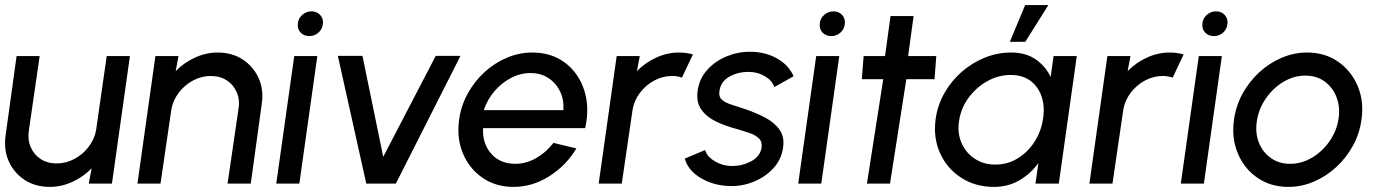

<svg xmlns="http://www.w3.org/2000/svg" viewBox="-25 -720 5425 753"><path d="M-3 -189 40 -500H130.5L88.5 -210.5Q82.5 -174 95 -144Q107.5 -114 134.2 -96.5Q161 -79 197 -79Q233.5 -79 266.5 -96.5Q299.5 -114 322.5 -144Q345.5 -174 352 -210.5L393.5 -500H484.5L414 0H323L334.5 -60Q302 -26.5 259 -6.8Q216 13 170 13Q114 13 72 -14.2Q30 -41.5 9.5 -87.2Q-11 -133 -3 -189Z M1001.5 -312 958.5 0H867.5L910 -290.5Q916.5 -327 904 -357Q891.5 -387 864.8 -404.5Q838 -422 801.5 -422Q765.5 -422 732.5 -404.5Q699.5 -387 676.5 -357Q653.5 -327 647 -290.5L604.5 0H514L584.5 -500H675L664 -441Q696.5 -474.5 739.8 -494.2Q783 -514 829 -514Q885 -514 926.8 -486.8Q968.5 -459.5 989.2 -413.8Q1010 -368 1001.5 -312Z M1129 -500H1219.5L1149 0H1058.5ZM1188.5 -578.5Q1167 -578.5 1154 -592.2Q1141 -606 1143 -627Q1144.5 -647.5 1160.2 -661.5Q1176 -675.5 1197 -675.5Q1217.5 -675.5 1230.5 -661.5Q1243.5 -647.5 1241.5 -627Q1239.5 -606 1224.2 -592.2Q1209 -578.5 1188.5 -578.5Z M1527.5 0H1411.5L1300 -501H1396.5L1478 -105L1684 -501H1781Z M1988.5 13Q1919.5 13 1867.8 -22.5Q1816 -58 1790.8 -117.8Q1765.5 -177.5 1775.5 -250Q1783 -305 1809.2 -352.8Q1835.5 -400.5 1875 -436.8Q1914.5 -473 1962.8 -493.5Q2011 -514 2062.5 -514Q2138 -514 2191.2 -473.8Q2244.5 -433.5 2266.2 -366.2Q2288 -299 2270 -217.5H1869.5Q1866.5 -157.5 1900.8 -117.8Q1935 -78 1995.5 -77.5Q2038 -77.5 2077 -99.5Q2116 -121.5 2145.5 -159.5L2235.5 -138Q2196 -71.5 2129.8 -29.2Q2063.5 13 1988.5 13ZM1872.5 -288H2184.5Q2187.5 -327.5 2171.8 -360.8Q2156 -394 2126 -413.8Q2096 -433.5 2056 -433.5Q2015.5 -433.5 1978.5 -414Q1941.5 -394.5 1913.5 -361.5Q1885.5 -328.5 1872.5 -288Z M2323 0 2393.5 -500H2484L2473 -441Q2505.5 -474.5 2548.8 -494.2Q2592 -514 2638 -514Q2667 -514 2692.5 -506.5L2649.5 -415.5Q2632 -422 2610.5 -422Q2574.5 -422 2541.5 -404.5Q2508.5 -387 2485.5 -357Q2462.5 -327 2456 -290.5L2413.5 0Z M2832.5 9.5Q2772 7 2723 -22Q2674 -51 2660.5 -98L2740.5 -131.5Q2746.5 -107 2777.8 -88Q2809 -69 2847.5 -69Q2886 -69 2920.5 -87.2Q2955 -105.5 2961.5 -139Q2965.5 -163 2952 -176.5Q2938.5 -190 2916 -197.8Q2893.5 -205.5 2870.5 -212.5Q2821.5 -225 2783.2 -243.5Q2745 -262 2725 -291Q2705 -320 2711 -364Q2717.5 -411 2748 -445.2Q2778.5 -479.5 2823 -498.2Q2867.5 -517 2915.5 -517Q2976 -517 3022 -491Q3068 -465 3087.5 -421L3011.5 -378.5Q3004 -403.5 2976.2 -420.2Q2948.5 -437 2915 -438Q2872.5 -439 2838 -420.8Q2803.5 -402.5 2797 -366Q2792.5 -341.5 2806 -329.2Q2819.5 -317 2843.5 -309.8Q2867.5 -302.5 2894.5 -293Q2938 -278.5 2975 -259.2Q3012 -240 3032.2 -211.2Q3052.5 -182.5 3046 -140.5Q3039.5 -94 3007.5 -59.5Q2975.5 -25 2928.8 -6.5Q2882 12 2832.5 9.5Z M3176 -500H3266.5L3196 0H3105.5ZM3235.5 -578.5Q3214 -578.5 3201 -592.2Q3188 -606 3190 -627Q3191.5 -647.5 3207.2 -661.5Q3223 -675.5 3244 -675.5Q3264.5 -675.5 3277.5 -661.5Q3290.5 -647.5 3288.5 -627Q3286.5 -606 3271.2 -592.2Q3256 -578.5 3235.5 -578.5Z M3640 -409.5H3529.5L3465.5 0H3375L3439 -409.5H3355L3362 -500H3446L3467.5 -657H3558L3536.5 -500H3647Z M4107 -500H4198L4127.5 0H4036L4047.5 -80.5Q4017 -38.5 3972.8 -12.8Q3928.5 13 3873.5 13Q3800 13 3744.5 -23Q3689 -59 3661.8 -119.5Q3634.5 -180 3644.5 -253.5Q3652 -307.5 3678.8 -354.8Q3705.5 -402 3746.2 -437.8Q3787 -473.5 3836.8 -493.8Q3886.5 -514 3940.5 -514Q3998 -514 4036.8 -487.2Q4075.5 -460.5 4095.5 -418ZM3878.5 -74.5Q3926 -74.5 3965.2 -98.2Q4004.5 -122 4030.8 -161.8Q4057 -201.5 4065 -250Q4073.5 -299 4060.8 -339Q4048 -379 4017 -402.5Q3986 -426 3938.5 -426Q3891 -426 3848 -402.2Q3805 -378.5 3775 -338.5Q3745 -298.5 3737 -250Q3728.5 -201 3745.2 -161.2Q3762 -121.5 3797 -98Q3832 -74.5 3878.5 -74.5ZM3935.5 -556 3995.5 -700H4086.5L3996 -556Z M4247.5 0 4318 -500H4408.5L4397.5 -441Q4430 -474.5 4473.2 -494.2Q4516.5 -514 4562.5 -514Q4591.5 -514 4617 -506.5L4574 -415.5Q4556.5 -422 4535 -422Q4499 -422 4466 -404.5Q4433 -387 4410 -357Q4387 -327 4380.5 -290.5L4338 0Z M4676.5 -500H4767L4696.5 0H4606ZM4736 -578.5Q4714.5 -578.5 4701.5 -592.2Q4688.5 -606 4690.5 -627Q4692 -647.5 4707.8 -661.5Q4723.5 -675.5 4744.5 -675.5Q4765 -675.5 4778 -661.5Q4791 -647.5 4789 -627Q4787 -606 4771.8 -592.2Q4756.5 -578.5 4736 -578.5Z M5027.5 13Q4958.5 13 4906.8 -22.5Q4855 -58 4829.8 -117.8Q4804.5 -177.5 4814.5 -250Q4822 -305 4848.2 -352.8Q4874.5 -400.5 4914 -436.8Q4953.5 -473 5001.8 -493.5Q5050 -514 5101.5 -514Q5170.5 -514 5222.2 -478.5Q5274 -443 5299.5 -383Q5325 -323 5314.5 -250Q5307 -195.5 5280.8 -148Q5254.5 -100.5 5215 -64.2Q5175.5 -28 5127.5 -7.5Q5079.5 13 5027.5 13ZM5034.5 -77.5Q5079.5 -77.5 5119.8 -101.2Q5160 -125 5188 -164.2Q5216 -203.5 5224 -250Q5232 -297 5217.5 -336.5Q5203 -376 5171 -399.8Q5139 -423.5 5094.5 -423.5Q5049.5 -423.5 5009.2 -399.5Q4969 -375.5 4941 -336Q4913 -296.5 4905 -250Q4896.5 -201.5 4911.5 -162.5Q4926.5 -123.5 4958.8 -100.5Q4991 -77.5 5034.5 -77.5Z"/></svg>

Font: Urbanist Medium
Style: Italic
Weight: 500
Italic angle: -8°
Designer: Corey Hu
Foundry: Corey Hu
Version: Version 1.330; ttfautohint (v1.8.4.7-5d5b)